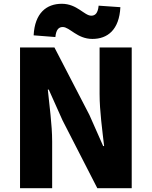

<svg xmlns="http://www.w3.org/2000/svg" viewBox="-20 -996 804 1016"><path d="M86 0H256V-247C256 -337 241 -439 233 -522H238L311 -359L495 0H677V-745H507V-498C507 -409 522 -302 531 -223H526L453 -388L268 -745H86ZM469 -790C549 -790 611 -838 617 -958L502 -966C498 -925 483 -913 463 -913C426 -913 388 -976 307 -976C226 -976 164 -927 158 -809L273 -800C277 -841 292 -853 312 -853C349 -853 388 -790 469 -790Z"/></svg>

Font: Noto Sans TC Black
Style: Regular
Weight: 900
Designer: Ryoko NISHIZUKA 西塚涼子 (kana, bopomofo & ideographs); Paul D. Hunt (Latin, Greek & Cyrillic); Sandoll Communications 산돌커뮤니
Foundry: Adobe
Version: Version 2.004;hotconv 1.0.118;makeotfexe 2.5.65603